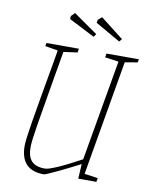

<svg xmlns="http://www.w3.org/2000/svg" viewBox="-85 -816 693 886"><g transform="rotate(10 261.0 -372.5)"><path d="M460 -566 367 -27 430 -18 427 0H342L346 -69Q298 -44 243.5 -18Q189 8 182 8Q72 8 72 -107Q72 -132 86 -218Q100 -304 136 -507L146 -566L86 -576L89 -591H241L238 -573L173 -564L151 -437Q125 -285 112.5 -208.5Q100 -132 100 -105Q100 -61 119.5 -40Q139 -19 182 -19Q214 -19 349 -92L431 -564L367 -573L370 -591H522L519 -576ZM301 -723 303 -737 321 -753 429 -669 418 -656ZM177 -719 178 -733 195 -750 308 -671 298 -657Z"/></g></svg>

Font: Grenze Thin
Style: Italic
Weight: 250
Italic angle: -10°
Designer: Renata Polastri
Foundry: Omnibus-Type
Version: Version 1.002; ttfautohint (v1.8)